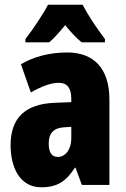

<svg xmlns="http://www.w3.org/2000/svg" viewBox="-20 -786 534 816"><path d="M331 -766H184C167 -731 115 -654 88 -620V-606H189C206 -620 229 -645 257 -679C284 -646 307 -622 327 -606H426V-620C386 -673 354 -722 331 -766ZM266 -563C190 -563 123 -545 69 -513L111 -393C160 -421 198 -434 230 -434C266 -434 283 -411 283 -366V-352L211 -349C90 -344 25 -287 25 -169C25 -79 61 10 156 10C225 10 262 -17 298 -73H301L328 0H445V-363C445 -498 376 -563 266 -563ZM253 -245 283 -247V-198C283 -151 258 -119 226 -119C200 -119 187 -138 187 -176C187 -220 209 -243 253 -245Z"/></svg>

Font: Noto Sans Ethiopic ExtraCondensed Black
Style: Regular
Weight: 900
Width: 2
Designer: Monotype Design Team
Foundry: Monotype Imaging Inc.
Version: Version 2.102